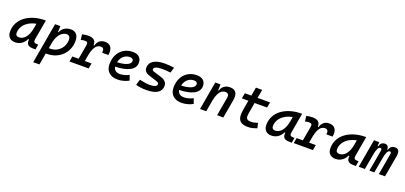

<svg xmlns="http://www.w3.org/2000/svg" viewBox="33 -1875 6965 3300"><g transform="rotate(20 3515.5 -225.0)"><path d="M169.4 10.3Q101.1 10.3 63.7 -27.8Q26.4 -65.9 26.4 -135.3Q26.4 -223.1 64.2 -294.7Q102.1 -366.2 170.4 -417Q238.8 -467.8 330.3 -495.1Q421.9 -522.5 529.3 -522.5H540L476.1 -158.2Q469.7 -120.6 482.7 -104.5Q495.6 -88.4 537.6 -88.4H558.6L542.5 4.9H502.4Q460 4.9 433.8 -3.9Q407.7 -12.7 394.8 -29.8Q381.8 -46.9 378.9 -72.3Q376 -97.7 380.4 -131.3L409.7 -118.7H353L380.4 -158.2Q354 -78.1 298.6 -33.9Q243.2 10.3 169.4 10.3ZM201.2 -92.3Q269.5 -92.3 320.6 -153.3Q371.6 -214.4 391.6 -325.7L417 -467.3L458.5 -419.9Q392.1 -417 334 -395.8Q275.9 -374.5 232.4 -338.6Q189 -302.7 164.6 -255.1Q140.1 -207.5 140.1 -151.9Q140.1 -122.6 155.8 -107.4Q171.4 -92.3 201.2 -92.3Z M694.3 224.6H580.6L710.9 -517.6H808.1L803.7 -395ZM755.4 9.8Q721.2 9.8 687.7 7.1Q654.3 4.4 620.1 -0.5L671.9 -105Q702.1 -92.8 771 -92.8Q843.8 -92.8 901.4 -126Q959 -159.2 992.4 -216.8Q1025.9 -274.4 1025.9 -346.7Q1025.9 -383.8 1008.5 -404.3Q991.2 -424.8 959 -424.8Q920.9 -424.8 882.3 -400.4Q843.8 -376 813 -324Q782.2 -272 767.1 -189.5L786.1 -407.2H828.6L803.2 -373Q819.8 -446.8 871.8 -487.1Q923.8 -527.3 1001.5 -527.3Q1066.9 -527.3 1103.3 -485.1Q1139.6 -442.9 1139.6 -365.2Q1139.6 -285.2 1110.8 -216.8Q1082 -148.4 1029.8 -97.4Q977.5 -46.4 907.7 -18.3Q837.9 9.8 755.4 9.8Z M1276.4 0 1339.8 -358.9Q1346.2 -394 1335.7 -409.9Q1325.2 -425.8 1295.9 -425.8Q1256.3 -425.8 1216.8 -414.6L1205.1 -512.2Q1231 -520 1259.5 -523.7Q1288.1 -527.3 1318.8 -527.3Q1404.3 -527.3 1436.3 -483.4Q1468.3 -439.5 1451.7 -346.2L1390.1 0ZM1162.6 0 1179.7 -97.7H1530.3L1513.2 0ZM1426.8 -208 1445.8 -402.8H1468.8Q1483.9 -462.4 1523.9 -494.9Q1564 -527.3 1621.6 -527.3Q1699.7 -527.3 1733.6 -477.1Q1767.6 -426.8 1752.4 -333H1638.7Q1645 -378.9 1631.3 -401.9Q1617.7 -424.8 1583 -424.8Q1548.8 -424.8 1519 -404.5Q1489.3 -384.3 1465.6 -336.7Q1441.9 -289.1 1426.8 -208Z M2048.8 -92.8Q2086.9 -92.8 2130.1 -104.5Q2173.3 -116.2 2212.9 -137.7L2246.6 -44.4Q2199.2 -17.6 2145 -3.9Q2090.8 9.8 2041.5 9.8Q1939 9.8 1881.3 -43.7Q1823.7 -97.2 1823.7 -192.9Q1823.7 -293.5 1862.5 -368.7Q1901.4 -443.8 1970.9 -485.6Q2040.5 -527.3 2132.8 -527.3Q2207.5 -527.3 2249.3 -490Q2291 -452.6 2291 -386.2Q2291 -291 2193.6 -239.3Q2096.2 -187.5 1917.5 -184.1L1904.3 -266.6Q2034.2 -268.1 2106.4 -297.6Q2178.7 -327.1 2178.7 -378.9Q2178.7 -400.9 2162.6 -413.6Q2146.5 -426.3 2116.2 -426.3Q2060.5 -426.3 2018.3 -398.2Q1976.1 -370.1 1952.4 -319.6Q1928.7 -269 1928.2 -201.7Q1928.7 -150.4 1960.7 -121.6Q1992.7 -92.8 2048.8 -92.8Z M2573.2 9.8Q2511.7 9.8 2460.7 3.2Q2409.7 -3.4 2376 -15.1L2407.2 -118.7Q2465.3 -106.4 2512.9 -99.6Q2560.5 -92.8 2591.3 -92.8Q2656.2 -92.8 2690.9 -108.2Q2725.6 -123.5 2725.6 -152.3Q2725.6 -165 2715.3 -175.5Q2705.1 -186 2685.5 -192.4L2529.3 -243.2Q2485.4 -257.8 2462.2 -285.4Q2439 -313 2439 -349.6Q2439 -436 2511.2 -481.7Q2583.5 -527.3 2719.7 -527.3Q2760.7 -527.3 2804 -523.9Q2847.2 -520.5 2887.7 -514.2L2858.4 -414.6Q2814.5 -419.4 2773.9 -422.1Q2733.4 -424.8 2702.1 -424.8Q2630.4 -424.8 2592.5 -408.9Q2554.7 -393.1 2554.7 -362.8Q2554.7 -352.5 2563.2 -344.5Q2571.8 -336.4 2587.9 -331.5L2733.4 -286.6Q2786.1 -270 2814 -238Q2841.8 -206.1 2841.8 -163.1Q2841.8 -79.6 2772.7 -34.9Q2703.6 9.8 2573.2 9.8Z M3220.7 -92.8Q3258.8 -92.8 3302 -104.5Q3345.2 -116.2 3384.8 -137.7L3418.5 -44.4Q3371.1 -17.6 3316.9 -3.9Q3262.7 9.8 3213.4 9.8Q3110.8 9.8 3053.2 -43.7Q2995.6 -97.2 2995.6 -192.9Q2995.6 -293.5 3034.4 -368.7Q3073.2 -443.8 3142.8 -485.6Q3212.4 -527.3 3304.7 -527.3Q3379.4 -527.3 3421.1 -490Q3462.9 -452.6 3462.9 -386.2Q3462.9 -291 3365.5 -239.3Q3268.1 -187.5 3089.4 -184.1L3076.2 -266.6Q3206.1 -268.1 3278.3 -297.6Q3350.6 -327.1 3350.6 -378.9Q3350.6 -400.9 3334.5 -413.6Q3318.4 -426.3 3288.1 -426.3Q3232.4 -426.3 3190.2 -398.2Q3147.9 -370.1 3124.3 -319.6Q3100.6 -269 3100.1 -201.7Q3100.6 -150.4 3132.6 -121.6Q3164.6 -92.8 3220.7 -92.8Z M3549.8 0 3641.1 -517.6H3736.3L3732.9 -394L3663.6 0ZM3862.3 0 3920.9 -335Q3928.7 -379.4 3914.1 -402.1Q3899.4 -424.8 3863.3 -424.8Q3827.1 -424.8 3796.1 -404.5Q3765.1 -384.3 3740.5 -336.7Q3715.8 -289.1 3699.7 -208L3724.1 -407.2H3744.1Q3760.3 -464.4 3803.5 -495.8Q3846.7 -527.3 3908.7 -527.3Q3988.8 -527.3 4020.5 -478.3Q4052.2 -429.2 4034.7 -333L3976.1 0Z M4420.4 9.8Q4331.1 9.8 4287.1 -29.5Q4243.2 -68.8 4243.2 -147.9Q4243.2 -168.9 4244.9 -188.5Q4246.6 -208 4250.5 -232.2Q4254.4 -256.3 4260.3 -291.5L4327.6 -673.8H4441.4L4374 -291.5Q4365.7 -243.2 4361.1 -217.3Q4356.4 -191.4 4356.4 -163.6Q4356.4 -127 4377 -109.9Q4397.5 -92.8 4440.9 -92.8Q4477.1 -92.8 4504.2 -98.4Q4531.2 -104 4568.8 -118.2L4589.4 -24.9Q4553.2 -10.7 4512.9 -0.5Q4472.7 9.8 4420.4 9.8ZM4163.1 -417.5 4180.7 -517.6H4642.1L4624 -417.5Z M4856.9 10.3Q4788.6 10.3 4751.2 -27.8Q4713.9 -65.9 4713.9 -135.3Q4713.9 -223.1 4751.7 -294.7Q4789.6 -366.2 4857.9 -417Q4926.3 -467.8 5017.8 -495.1Q5109.4 -522.5 5216.8 -522.5H5227.5L5163.6 -158.2Q5157.2 -120.6 5170.2 -104.5Q5183.1 -88.4 5225.1 -88.4H5246.1L5230 4.9H5189.9Q5147.5 4.9 5121.3 -3.9Q5095.2 -12.7 5082.3 -29.8Q5069.3 -46.9 5066.4 -72.3Q5063.5 -97.7 5067.9 -131.3L5097.2 -118.7H5040.5L5067.9 -158.2Q5041.5 -78.1 4986.1 -33.9Q4930.7 10.3 4856.9 10.3ZM4888.7 -92.3Q4957 -92.3 5008.1 -153.3Q5059.1 -214.4 5079.1 -325.7L5104.5 -467.3L5146 -419.9Q5079.6 -417 5021.5 -395.8Q4963.4 -374.5 4919.9 -338.6Q4876.5 -302.7 4852.1 -255.1Q4827.6 -207.5 4827.6 -151.9Q4827.6 -122.6 4843.3 -107.4Q4858.9 -92.3 4888.7 -92.3Z M5377.9 0 5441.4 -358.9Q5447.8 -394 5437.3 -409.9Q5426.8 -425.8 5397.5 -425.8Q5357.9 -425.8 5318.4 -414.6L5306.6 -512.2Q5332.5 -520 5361.1 -523.7Q5389.6 -527.3 5420.4 -527.3Q5505.9 -527.3 5537.8 -483.4Q5569.8 -439.5 5553.2 -346.2L5491.7 0ZM5264.2 0 5281.2 -97.7H5631.8L5614.7 0ZM5528.3 -208 5547.4 -402.8H5570.3Q5585.4 -462.4 5625.5 -494.9Q5665.5 -527.3 5723.1 -527.3Q5801.3 -527.3 5835.2 -477.1Q5869.1 -426.8 5854 -333H5740.2Q5746.6 -378.9 5732.9 -401.9Q5719.2 -424.8 5684.6 -424.8Q5650.4 -424.8 5620.6 -404.5Q5590.8 -384.3 5567.1 -336.7Q5543.5 -289.1 5528.3 -208Z M6028.8 10.3Q5960.4 10.3 5923.1 -27.8Q5885.7 -65.9 5885.7 -135.3Q5885.7 -223.1 5923.6 -294.7Q5961.4 -366.2 6029.8 -417Q6098.1 -467.8 6189.7 -495.1Q6281.2 -522.5 6388.7 -522.5H6399.4L6335.4 -158.2Q6329.1 -120.6 6342 -104.5Q6355 -88.4 6397 -88.4H6418L6401.9 4.9H6361.8Q6319.3 4.9 6293.2 -3.9Q6267.1 -12.7 6254.2 -29.8Q6241.2 -46.9 6238.3 -72.3Q6235.4 -97.7 6239.7 -131.3L6269 -118.7H6212.4L6239.7 -158.2Q6213.4 -78.1 6158 -33.9Q6102.5 10.3 6028.8 10.3ZM6060.5 -92.3Q6128.9 -92.3 6179.9 -153.3Q6231 -214.4 6251 -325.7L6276.4 -467.3L6317.9 -419.9Q6251.5 -417 6193.4 -395.8Q6135.3 -374.5 6091.8 -338.6Q6048.3 -302.7 6023.9 -255.1Q5999.5 -207.5 5999.5 -151.9Q5999.5 -122.6 6015.1 -107.4Q6030.8 -92.3 6060.5 -92.3Z M6639.6 -517.6 6632.8 -384.3 6565.4 0H6452.1L6543.9 -517.6ZM6647.9 0 6716.8 -390.6Q6724.1 -432.1 6691.9 -432.1Q6665.5 -432.1 6645.5 -389.9Q6625.5 -347.7 6612.8 -269L6620.1 -443.4H6646.5Q6659.2 -488.8 6683.1 -508.1Q6707 -527.3 6741.7 -527.3Q6785.2 -527.3 6802.2 -494.6Q6819.3 -461.9 6807.1 -390.6L6737.3 0ZM7002.4 -390.6 6933.1 0H6820.3L6889.2 -390.6Q6893.1 -410.6 6887.2 -421.4Q6881.3 -432.1 6866.2 -432.1Q6838.4 -432.1 6817.9 -389.9Q6797.4 -347.7 6785.2 -269L6789.6 -443.4H6821.8Q6835.9 -489.3 6862.3 -508.3Q6888.7 -527.3 6927.2 -527.3Q7026.4 -527.3 7002.4 -390.6Z"/></g></svg>

Font: Cascadia Mono Medium
Style: Italic
Weight: 500
Italic angle: -10°
Monospace: yes
Designer: Aaron Bell
Foundry: Saja Typeworks
Version: Version 2407.024